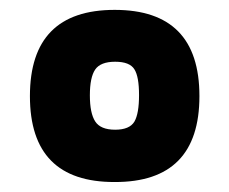

<svg xmlns="http://www.w3.org/2000/svg" viewBox="-20 -679 460 385"><path d="M210.9 -418.9Q239.7 -418.9 249.5 -435.1Q258.8 -451.2 258.8 -488.3Q258.8 -525.4 249.5 -540Q240.2 -555.2 210.9 -555.2Q181.6 -555.2 170.9 -539.6Q160.2 -523.9 160.2 -487.8Q160.2 -452.1 170.9 -435.5Q181.6 -418.9 210.9 -418.9ZM210 -314Q40 -313.5 40 -486.3Q40 -659.2 210 -659.2Q379.9 -659.2 379.9 -486.3Q379.9 -313.5 210 -314Z"/></svg>

Font: TitilliumWeb-Bold
Style: Bold
Weight: 700
Version: Version 1.001;PS 57.000;hotconv 1.0.70;makeotf.lib2.5.55311